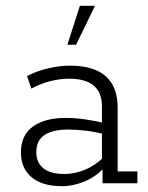

<svg xmlns="http://www.w3.org/2000/svg" viewBox="-20 -631 511 661"><path d="M194 10Q125 10 88.5 -21Q52 -52 52 -106Q52 -166 93.5 -195.5Q135 -225 205 -225Q239 -225 273.5 -220Q308 -215 346 -206L331 -197V-265Q331 -312 303 -336Q275 -360 218 -360Q186 -360 152.5 -351.5Q119 -343 88 -326L73 -369Q107 -387 147 -396Q187 -405 220 -405Q302 -405 343.5 -369Q385 -333 385 -261V-41H453V0H333V-61L341 -56Q311 -23 271.5 -6.5Q232 10 194 10ZM202 -32Q238 -32 273.5 -47Q309 -62 337 -90L331 -71V-184L346 -167Q310 -177 276.5 -181Q243 -185 214 -185Q162 -185 133.5 -166.5Q105 -148 105 -107Q105 -71 129.5 -51.5Q154 -32 202 -32ZM212 -477 255 -611H307L242 -477Z"/></svg>

Font: Rokkitt Light
Style: Regular
Weight: 300
Version: Version 3.103